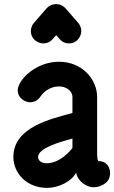

<svg xmlns="http://www.w3.org/2000/svg" viewBox="-20 -891 555 933"><path d="M130 -740C130 -700 165 -680 190 -680C195 -680 218 -680 236 -701L253 -720L270 -701C273 -697 288 -680 315 -680C356 -680 375 -716 375 -740C375 -760 365 -774 360 -780L298 -851C295 -854 280 -871 253 -871C248 -871 225 -871 207 -851L145 -780C132 -765 130 -748 130 -740ZM332 -218V-172C259 -78 165 -85 165 -128C165 -171 268 -200 332 -218ZM66 -454C66 -409 108 -394 126 -394C146 -394 165 -404 176 -421C196 -451 230 -471 266 -471H267C301 -471 332 -450 332 -419V-342C228 -313 45 -274 45 -128C45 -51 108 22 209 22C265 22 329 -10 350 -52C358 -7 404 19 434 19C445 19 458 17 469 12C514 -5 514 -37 515 -49C515 -73 502 -108 460 -108C459 -108 452 -108 452 -144V-419C452 -508 377 -591 267 -591H266C160 -591 71 -510 66 -454Z"/></svg>

Font: LS
Style: Bold
Weight: 700
Designer: BSozoo
Foundry: BSozoo
Version: Version 001.000